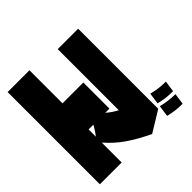

<svg xmlns="http://www.w3.org/2000/svg" viewBox="-181 -1153 1363 1363"><g transform="rotate(45 500.0 -471.5)"><path d="M863 -883Q864 -812 846 -744L761 -756Q779 -822 779 -895ZM974 -868Q975 -797 957 -729L872 -741Q889 -807 890 -880ZM973 -563Q926 -464 877.5 -394Q829 -324 763 -267H963V-48H37V-267H369V-476H631V-434Q664 -471 686 -515H73V-720H877ZM631 -267H704Q673 -292 631 -315Z"/></g></svg>

Font: Dela Gothic One
Style: Regular
Weight: 400
Designer: aratakana
Foundry: aratakana
Version: Version 1.004